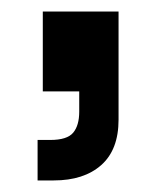

<svg xmlns="http://www.w3.org/2000/svg" viewBox="-20 -158 279 332"><path d="M45 154V84H67Q96 84 106.5 71.5Q117 59 117 35V0H54V-138H185V49Q185 101 155 127.5Q125 154 73 154Z"/></svg>

Font: BDO Grotesk DemiBold
Style: Regular
Weight: 600
Designer: Deni Anggara
Foundry: Lokal Container
Version: Version 2.000